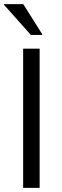

<svg xmlns="http://www.w3.org/2000/svg" viewBox="-23 -911 302 931"><path d="M89.2 0V-675H169.2V0ZM126.7 -741.7 -3.3 -887.5V-890.8H90L181.7 -745V-741.7Z"/></svg>

Font: Funnel Display Light Light
Style: Regular
Weight: 300
Version: Version 1.000